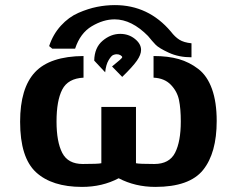

<svg xmlns="http://www.w3.org/2000/svg" viewBox="-20 -713 950 754"><path d="M173 -532Q188 -578 219 -612Q250 -646 288 -662.5Q326 -679 361 -686Q396 -693 431 -693Q563 -693 651 -589Q667 -568 684.5 -557Q702 -546 732 -543V-488Q682 -488 643 -506Q604 -524 591 -537.5Q578 -551 561 -572L562 -571Q497 -637 430 -637Q386 -637 340.5 -610Q295 -583 275 -522H185ZM350 -475Q351 -526 383 -553Q415 -580 452 -580Q485 -580 509.5 -560.5Q534 -541 534 -517Q534 -498 517.5 -474.5Q501 -451 460 -411L420 -452Q460 -484 460 -488Q460 -492 453.5 -496Q447 -500 438 -500Q432 -500 424.5 -497Q417 -494 406.5 -476.5Q396 -459 393 -429ZM59 -235Q59 -367 117.5 -429.5Q176 -492 308 -493V-408Q247 -405 224.5 -361.5Q202 -318 202 -236Q202 -156 224.5 -112.5Q247 -69 305 -69Q366 -69 378 -72V-293H514V-72Q526 -69 586 -69Q645 -69 667.5 -113Q690 -157 690 -236Q690 -286 683 -320Q676 -354 651 -380Q626 -406 583 -408V-493Q640 -493 682 -481Q724 -469 759 -442Q794 -415 812.5 -363.5Q831 -312 831 -238Q831 -112 777.5 -45.5Q724 21 590 21Q511 21 446 -13Q382 21 302 21Q184 21 121.5 -36.5Q59 -94 59 -235Z"/></svg>

Font: Coval
Style: Heavy
Weight: 900
Foundry: Context Ltd
Version: Version 001.000